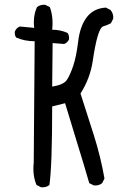

<svg xmlns="http://www.w3.org/2000/svg" viewBox="-20 -792 540 814"><path d="M154.3 2 134.8 -7.8Q117.2 -48.8 123 -102.5L127 -617.2Q84 -617.2 48.8 -632.8Q41 -642.6 43 -658.2Q48.8 -673.8 64.5 -679.7L125 -673.8Q119.1 -722.7 136.7 -761.7Q150.4 -773.4 171.9 -771.5L191.4 -761.7Q207 -718.8 201.2 -666Q236.3 -666 266.6 -652.3Q274.4 -640.6 272.5 -625Q266.6 -611.3 252 -605.5L203.1 -609.4L201.2 -424.8Q249 -432.6 262.7 -452.1Q276.4 -471.7 290 -511.7Q303.7 -551.8 311.5 -616.7Q319.3 -681.6 348.1 -719.2Q377 -756.8 428.7 -759.8L448.2 -750Q461.9 -734.4 460 -712.9L450.2 -693.4Q430.7 -683.6 418.5 -680.7Q406.2 -677.7 395 -641.6Q383.8 -605.5 373 -532.7Q362.3 -460 321.3 -395.5Q348.6 -311.5 377.9 -218.8Q407.2 -126 422.9 -35.2L413.1 -15.6Q399.4 -3.9 377.9 -5.9L358.4 -15.6Q335 -96.7 307.6 -184.6Q280.3 -272.5 255.9 -354.5L201.2 -340.8Q201.2 -88.9 189.5 -7.8Q175.8 3.9 154.3 2Z"/></svg>

Font: JasonHandwriting1
Style: Regular
Weight: 400
Version: Version 1.48.20